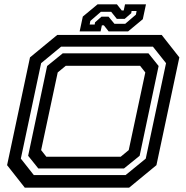

<svg xmlns="http://www.w3.org/2000/svg" viewBox="-20 -860 854 880"><path d="M93.5 0 12.5 -103 117.5 -597 242.5 -700H721L802 -597L697 -103L572 0ZM135 -57.5H555.5L648 -133L741 -570.5L681 -646H260L168.5 -570.5L75.5 -133ZM155.5 -88 109 -146 196 -557.5 267.5 -615.5H660.5L707 -557.5L620 -146L548.5 -88ZM192.5 -141.5H533L570 -172L646 -528L622 -558.5H281.5L244.5 -528L168.5 -172ZM345 -716 359.5 -784 427 -840H516L538 -812H547L553 -840H649L634.5 -772L567 -716H478L456 -744H447L441 -716ZM391 -747.5H414L415.5 -757.5L445 -783.5H477.5L504.5 -751H554L603 -793L606 -809.5H583L581.5 -799.5L551.5 -773.5H515.5L489.5 -806H442.5L394 -764Z"/></svg>

Font: Tourney Expanded SemiBold
Style: Italic
Weight: 600
Width: 7
Italic angle: -12°
Designer: Tyler Finck
Foundry: Etcetera Type Co
Version: Version 1.010; ttfautohint (v1.8.3)